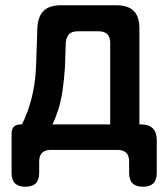

<svg xmlns="http://www.w3.org/2000/svg" viewBox="-20 -570 640 730"><path d="M76 140Q50 140 37 127Q24 114 24 87V-62Q24 -80 33 -88.5Q42 -97 59 -97H63Q74 -117 86 -150Q98 -183 106.5 -225.5Q115 -268 117 -316L122 -462Q124 -507 145.5 -528.5Q167 -550 212 -550H422Q467 -550 488.5 -528.5Q510 -507 510 -462V-97H516Q546 -97 561 -82Q576 -67 576 -37V87Q576 114 563 127Q550 140 524 140Q497 140 484 127Q471 114 471 87V44Q471 22 460 11Q449 0 427 0H173Q151 0 140 11Q129 22 129 44V87Q129 114 116 127Q103 140 76 140ZM399 -407Q399 -429 388 -440Q377 -451 355 -451H276Q253 -451 242.5 -440Q232 -429 230 -407L227 -316Q224 -267 217.5 -224Q211 -181 200 -148Q189 -115 179 -97H399Z"/></svg>

Font: Maple Mono NL SemiBold
Style: Regular
Weight: 600
Monospace: yes
Designer: subframe7536
Version: Version 7.000